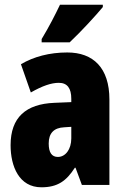

<svg xmlns="http://www.w3.org/2000/svg" viewBox="-20 -786 534 816"><path d="M417 -756V-766H235C214 -722 189 -673 157 -620V-606H276C326 -653 389 -722 417 -756ZM266 -563C190 -563 123 -545 69 -513L111 -393C160 -421 198 -434 230 -434C266 -434 283 -411 283 -366V-352L211 -349C90 -344 25 -287 25 -169C25 -79 61 10 156 10C225 10 262 -17 298 -73H301L328 0H445V-363C445 -498 376 -563 266 -563ZM253 -245 283 -247V-198C283 -151 258 -119 226 -119C200 -119 187 -138 187 -176C187 -220 209 -243 253 -245Z"/></svg>

Font: Noto Sans Myanmar ExtraCondensed Black
Style: Regular
Weight: 900
Width: 2
Designer: Monotype Design Team
Foundry: Monotype Imaging Inc.
Version: Version 2.107